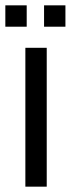

<svg xmlns="http://www.w3.org/2000/svg" viewBox="-35 -699 265 719"><path d="M-15 -599V-679H65V-599ZM130 -599V-679H210V-599ZM60 0V-520H140V0Z"/></svg>

Font: Homenaje
Style: Regular
Weight: 400
Version: Version 1.002